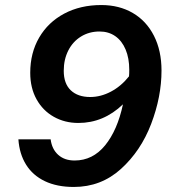

<svg xmlns="http://www.w3.org/2000/svg" viewBox="-20 -730 690 762"><path d="M100 -441Q100 -520 135.5 -581Q171 -642 235 -676Q299 -710 382 -710Q453 -710 507 -678.5Q561 -647 591 -588Q621 -529 621 -450Q621 -346 580 -238.5Q539 -131 460 -59.5Q381 12 273 12Q206 12 158 -11Q110 -34 83.5 -76.5Q57 -119 53 -177H181Q186 -138 211 -115.5Q236 -93 276 -93Q348 -93 397 -153Q446 -213 468 -316Q391 -242 291 -242Q237 -242 193.5 -266.5Q150 -291 125 -336Q100 -381 100 -441ZM338 -345Q380 -345 420.5 -366.5Q461 -388 492 -427Q493 -436 493 -453Q493 -499 478.5 -533.5Q464 -568 437.5 -586.5Q411 -605 375 -605Q334 -605 301.5 -585Q269 -565 251 -529.5Q233 -494 233 -449Q233 -398 261 -371.5Q289 -345 338 -345Z"/></svg>

Font: Azeret Mono Medium
Style: Italic
Weight: 500
Italic angle: -12°
Designer: Martin Vácha
Foundry: Displaay
Version: Version 1.000; Glyphs 3.0.3, build 3074